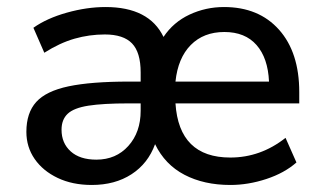

<svg xmlns="http://www.w3.org/2000/svg" viewBox="-20 -517 914 546"><path d="M241 9Q186 9 144 -11Q102 -31 78.5 -65Q55 -99 55 -142Q55 -196 83 -227Q111 -258 175 -271.5Q239 -285 347 -285H380V-311Q380 -368 355.5 -393.5Q331 -419 278 -419Q234 -419 192 -407Q150 -395 106 -367L75 -438Q113 -465 170 -481Q227 -497 280 -497Q404 -497 445 -412Q473 -454 519 -475.5Q565 -497 617 -497Q716 -497 773.5 -432.5Q831 -368 831 -255V-223H479Q489 -69 635 -69Q721 -69 792 -125L823 -55Q789 -25 737.5 -8Q686 9 635 9Q560 9 504.5 -20Q449 -49 421 -107Q401 -52 354 -21.5Q307 9 241 9ZM618 -426Q559 -426 522.5 -389Q486 -352 479 -285H745Q742 -352 709.5 -389Q677 -426 618 -426ZM254 -63Q310 -63 345 -102Q380 -141 380 -202V-223H346Q273 -223 231.5 -216.5Q190 -210 172.5 -193.5Q155 -177 155 -148Q155 -110 181 -86.5Q207 -63 254 -63Z"/></svg>

Font: Nunito Sans SemiBold
Style: Regular
Weight: 600
Designer: Vernon Adams
Foundry: Vernon Adams
Version: Version 3.101; ttfautohint (v1.8.4.7-5d5b);gftools[0.9.27]